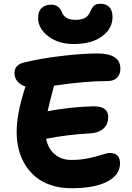

<svg xmlns="http://www.w3.org/2000/svg" viewBox="-20 -1020 704 1024"><path d="M373 -785.2Q291 -785.2 237.1 -826.7Q183.1 -868.2 183.1 -924.8Q183.1 -959.5 202.4 -977.3Q221.7 -995.1 252.9 -995.1Q292.5 -995.1 309.1 -957Q325.2 -914.1 381.8 -914.1Q415.5 -914.1 433.8 -924.8Q452.1 -935.5 460.9 -957Q470.2 -979.5 481.7 -989.7Q493.2 -1000 514.2 -1000Q546.9 -1000 563.5 -981.7Q580.1 -963.4 580.1 -929.2Q580.1 -867.7 524.4 -826.4Q468.8 -785.2 373 -785.2ZM360.8 -16.1Q303.2 -16.1 255.4 -31.5Q207.5 -46.9 173.3 -74.2Q139.2 -101.6 115.5 -139.2Q91.8 -176.8 80.3 -221.4Q68.8 -266.1 68.8 -315.9Q68.8 -416 115.2 -556.2Q115.2 -557.1 116.2 -558.1Q87.4 -567.9 72.3 -586.7Q57.1 -605.5 57.1 -629.9Q57.1 -672.9 105 -686Q196.3 -708.5 309.6 -721.7Q422.9 -734.9 499 -734.9Q622.1 -734.9 622.1 -653.8Q622.1 -624.5 604.7 -606.2Q587.4 -587.9 555.2 -587.9Q437 -587.9 268.1 -563Q240.2 -457.5 233.9 -426.8Q353.5 -449.7 479 -453.1Q557.1 -453.1 557.1 -397Q557.1 -356.4 531.5 -334Q505.9 -311.5 464.8 -309.1Q336.4 -301.8 226.1 -279.8Q236.3 -228 271.5 -197.5Q306.6 -167 360.8 -167Q410.2 -167 452.9 -176.3Q495.6 -185.5 523.7 -194.8Q551.8 -204.1 564.9 -204.1Q620.1 -204.1 620.1 -148.9Q620.1 -86.9 552 -51.5Q483.9 -16.1 360.8 -16.1Z"/></svg>

Font: Shantell Sans Bouncy
Style: Bold
Weight: 700
Designer: Stephen Nixon, Anya Danilova, Shantell Martin
Foundry: Arrow Type
Version: Version 1.006;[9816181b4]